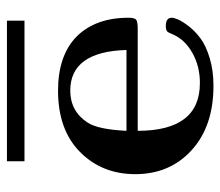

<svg xmlns="http://www.w3.org/2000/svg" viewBox="-62 -582 650 567"><g transform="rotate(-90 263.5 -299.0)"><path d="M32.2 -225.1Q32.2 -323.2 97.7 -388.2Q163.1 -453.1 278.8 -453.1Q381.8 -453.1 438 -398.9Q494.1 -342.8 494.1 -245.1Q494.1 -226.1 487.5 -221.9Q481 -217.8 461.9 -217.8H160.2Q160.2 -33.7 301.8 -34.2Q350.6 -34.2 389.9 -56.2Q429.2 -78.1 444.8 -113.8Q449.7 -127 453.9 -130.9Q458 -134.8 470.2 -134.8Q494.1 -134.8 494.1 -117.2Q494.1 -110.4 488.5 -97.7Q482.9 -85 468.5 -66.4Q454.1 -47.9 432.6 -32Q411.1 -16.1 374.5 -5.1Q337.9 5.9 293 5.9Q173.8 5.9 103 -58.6Q32.2 -123 32.2 -225.1ZM70.3 -552.2V-604H485.4V-552.2ZM160.2 -251H398.9Q394 -417 278.8 -417Q217.8 -417 184.1 -365.2Q164.1 -334 160.2 -251Z"/></g></svg>

Font: CMU Serif
Style: Bold
Weight: 700
Version: Version 0.7.0